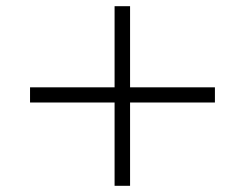

<svg xmlns="http://www.w3.org/2000/svg" viewBox="-20 -669 790 620"><path d="M674 -338H400V-69H350V-338H77V-387H350V-649H400V-387H674Z"/></svg>

Font: Kaisei Opti
Style: Regular
Weight: 400
Designer: Font-Kai, 金井和夫
Foundry: KAZUO KANAI
Version: Version 5.003